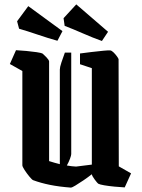

<svg xmlns="http://www.w3.org/2000/svg" viewBox="-20 -846 649 876"><path d="M82 -522 25 -554 53 -617Q75 -616 100.5 -613.5Q126 -611 147 -608Q168 -605 175 -601Q180 -597 191.5 -585Q203 -573 204 -566V-111Q229 -103 253 -97V-529Q253 -539 260 -560.5Q267 -582 276 -606H305V-143Q305 -137 299.5 -122Q294 -107 285 -91Q306 -87 327 -86L399 -95V-535L345 -553V-602Q366 -605 396 -608.5Q426 -612 451.5 -614.5Q477 -617 483 -616Q490 -615 498.5 -606.5Q507 -598 513.5 -589Q520 -580 521 -576L522 -87L578 -55L549 9Q528 8 502.5 5.5Q477 3 456 -0.5Q435 -4 428 -8Q424 -11 412 -27Q400 -43 399 -51Q381 -37 360.5 -23Q340 -9 324 0.5Q308 10 304 10Q250 6 208 -2.5Q166 -11 131 -24Q126 -26 114 -40.5Q102 -55 92 -70.5Q82 -86 82 -92ZM445 -659Q403 -674 357.5 -694Q312 -714 275 -728L270 -763L328 -826L473 -701ZM242 -660Q199 -672 152 -688Q105 -704 67 -715L58 -749L109 -818L265 -704Z"/></svg>

Font: Grenze Gotisch SemiBold
Style: Regular
Weight: 600
Designer: Renata Polastri
Foundry: Omnibus-Type
Version: Version 1.001